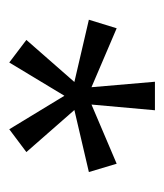

<svg xmlns="http://www.w3.org/2000/svg" viewBox="9 -746 346 404"><g transform="rotate(90 182.0 -544.0)"><path d="M252 -390.5 181.5 -506.5 111.5 -390.5 64 -426.5 152.5 -527.5 21.5 -558 39.5 -616.5 163.5 -563.5 152 -697H212L200 -563.5L324.5 -616.5L342 -558L211.5 -527.5L300 -426.5Z"/></g></svg>

Font: Acari Sans Neue SemiBold
Style: Regular
Weight: 600
Designer: Alfredo Marco Pradil (font), Cristiano Sobral (main changes)
Foundry: Hanken Design Co. (font), Cristiano Sobral (main changes)
Version: Version 2.459;March 19, 2022;FontCreator 14.0.0.2808 64-bit;